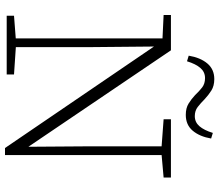

<svg xmlns="http://www.w3.org/2000/svg" viewBox="-76 -816 899 788"><g transform="rotate(90 374.0 -422.5)"><path d="M45 0V-30L149 -38H167L286 -30V0ZM138 0V-653H171L174 -334V0ZM470 -644V-674H709V-644L608 -635H591ZM588 7 167 -611H162L147 -639L42 -644V-674H187L595 -71L583 -67L581 -340V-674H617V7ZM209 -747Q217 -795 241 -823.5Q265 -852 305 -852Q333 -852 352 -840Q371 -828 388 -812Q404 -796 419.5 -784Q435 -772 457 -772Q482 -772 498.5 -791Q515 -810 526 -846L549 -839Q541 -792 517 -763.5Q493 -735 452 -735Q424 -735 405.5 -746.5Q387 -758 371 -773Q355 -790 339.5 -802Q324 -814 301 -814Q276 -814 259.5 -795Q243 -776 232 -740Z"/></g></svg>

Font: Source Serif 4 18pt Light
Style: Regular
Weight: 300
Designer: Frank Grießhammer
Foundry: Adobe Systems Incorporated
Version: Version 4.004;hotconv 1.0.116;makeotfexe 2.5.65601